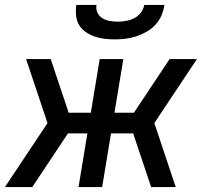

<svg xmlns="http://www.w3.org/2000/svg" viewBox="-23 -760 843 780"><path d="M691 0H591L518 -218H428L392 0H296L332 -218H253L108 0H-3L170 -260L83 -520H183L256 -302H346L382 -520H478L442 -302H521L666 -520H777L604 -260ZM443 -600Q422 -600 401 -602.5Q380 -605 360.5 -612Q341 -619 324.5 -630.5Q308 -642 298 -659Q288 -676 286 -697.5Q284 -719 287 -740H369Q366 -723 373 -708.5Q380 -694 393 -686Q406 -678 422 -675Q438 -672 455 -672Q472 -672 489 -675Q506 -678 522 -686Q538 -694 549 -708.5Q560 -723 563 -740H645Q642 -719 633 -697.5Q624 -676 608 -659Q592 -642 571.5 -630.5Q551 -619 529.5 -612Q508 -605 486 -602.5Q464 -600 443 -600Z"/></svg>

Font: Iosevka Aile Medium
Style: Italic
Weight: 500
Italic angle: -9°
Designer: Belleve Invis
Foundry: Belleve Invis
Version: Version 31.1.0; ttfautohint (v1.8.4)